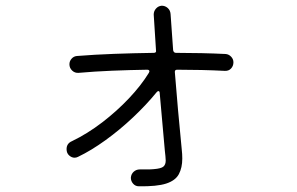

<svg xmlns="http://www.w3.org/2000/svg" viewBox="-20 -637 1040 672"><path d="M466 15Q454 15 446 6Q438 -3 438 -15Q439 -28 448 -36Q457 -44 469 -44Q483 -44 495.5 -44Q508 -44 518 -45Q544 -47 552 -54Q560 -61 560 -75Q560 -82 559 -90.5Q558 -99 557 -109L539 -311Q539 -317 535.5 -318Q532 -319 528 -314Q493 -271 446.5 -227Q400 -183 349.5 -146.5Q299 -110 253 -88Q247 -85 241 -85Q231 -85 222 -93Q213 -101 213 -115Q213 -135 232 -143Q286 -169 337.5 -208.5Q389 -248 431.5 -293Q474 -338 501 -382Q503 -386 503 -387Q503 -393 495 -393Q433 -392 372 -389.5Q311 -387 255 -382Q242 -381 232.5 -390Q223 -399 223 -412Q223 -423 230.5 -431.5Q238 -440 249 -441Q311 -446 379.5 -448.5Q448 -451 518 -452Q528 -452 526 -461L518 -586Q518 -598 526 -607Q534 -616 546 -617Q558 -617 567 -609Q576 -601 577 -588Q579 -564 581 -531.5Q583 -499 586 -461Q588 -452 596 -452Q641 -452 685 -451Q729 -450 770 -448Q781 -447 789 -438.5Q797 -430 797 -419Q797 -406 788.5 -397Q780 -388 766 -389Q727 -391 685 -392Q643 -393 600 -393Q591 -393 592 -384Q597 -322 603 -253Q609 -184 616 -115Q617 -106 617.5 -98Q618 -90 618 -82Q618 -50 606 -27.5Q594 -5 561.5 5.5Q529 16 466 15Z"/></svg>

Font: Kiwi Maru Light
Style: Regular
Weight: 300
Designer: Hiroki-Chan
Version: Version 1.100